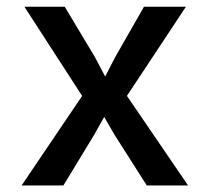

<svg xmlns="http://www.w3.org/2000/svg" viewBox="-20 -566 640 586"><path d="M46 0 252.5 -305.5 253.5 -238 54.5 -545.5H177.5L269 -393L301 -332.5L331.5 -391.5L419.5 -545.5H547.5L344 -238L345.5 -305.5L554 0H428L329 -155.5L298 -209L266.5 -153L173.5 0Z"/></svg>

Font: Spline Sans Mono Medium
Style: Regular
Weight: 500
Monospace: yes
Version: Version 1.004